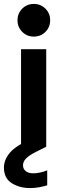

<svg xmlns="http://www.w3.org/2000/svg" viewBox="-62 -746 301 976"><path d="M45 0V-496H173V0ZM110 -560Q75 -560 51 -584Q27 -608 27 -643Q27 -678 51 -702Q75 -726 110 -726Q145 -726 169 -702Q193 -678 193 -643Q193 -608 169 -584Q145 -560 110 -560ZM91 210Q37 210 -2.5 185Q-42 160 -42 106Q-42 66 -11.5 30Q19 -6 98 -40L144 -60L173 0L121 26Q85 44 70 60Q55 76 55 94Q55 113 69 124Q83 135 107 135Q139 135 178 120V196Q159 202 136.5 206Q114 210 91 210Z"/></svg>

Font: Rethink Sans
Style: Bold
Weight: 700
Designer: The Rethink Sans project authors (Hans Thiessen). DM Sans designed by Colophon Foundry.
Foundry: Rethink Communications LLC
Version: Version 1.001